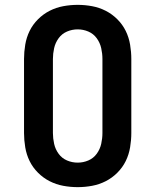

<svg xmlns="http://www.w3.org/2000/svg" viewBox="-20 -763 640 791"><path d="M300 8Q270 8 240.5 2.5Q211 -3 184.5 -16.5Q158 -30 136.5 -51.5Q115 -73 102 -99.5Q89 -126 84 -156Q79 -186 79 -215V-520Q79 -549 84 -579Q89 -609 102 -635.5Q115 -662 136.5 -683.5Q158 -705 184.5 -718.5Q211 -732 240.5 -737.5Q270 -743 300 -743Q330 -743 359.5 -737.5Q389 -732 415.5 -718.5Q442 -705 463.5 -683.5Q485 -662 498 -635.5Q511 -609 516 -579Q521 -549 521 -520V-215Q521 -186 516 -156Q511 -126 498 -99.5Q485 -73 463.5 -51.5Q442 -30 415.5 -16.5Q389 -3 359.5 2.5Q330 8 300 8ZM300 -93Q323 -93 344 -102Q365 -111 378.5 -129.5Q392 -148 397 -170.5Q402 -193 402 -215V-520Q402 -542 397 -564.5Q392 -587 378.5 -605.5Q365 -624 344 -633Q323 -642 300 -642Q277 -642 256 -633Q235 -624 221.5 -605.5Q208 -587 203 -564.5Q198 -542 198 -520V-215Q198 -193 203 -170.5Q208 -148 221.5 -129.5Q235 -111 256 -102Q277 -93 300 -93Z"/></svg>

Font: Iosevka HT Extended
Style: Bold
Weight: 700
Width: 7
Monospace: yes
Designer: Belleve Invis
Foundry: Belleve Invis
Version: Version 32.3.0; ttfautohint (v1.8.4)